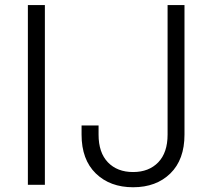

<svg xmlns="http://www.w3.org/2000/svg" viewBox="-20 -748 854 777"><path d="M161.6 -727.5V0H92.8V-727.5ZM518.6 9.8Q425.3 9.8 367.7 -46.1Q310.1 -102.1 310.1 -203.1V-240.2H378.9V-203.1Q378.9 -130.4 416.7 -91.1Q454.6 -51.8 518.6 -51.8Q582.5 -51.8 620.4 -91.1Q658.2 -130.4 658.2 -203.1V-727.5H726.6V-203.1Q726.6 -102.1 669.4 -46.1Q612.3 9.8 518.6 9.8Z"/></svg>

Font: Inter 17pt Light
Style: Regular
Weight: 300
Version: Version 4.001;git-66647c0bb